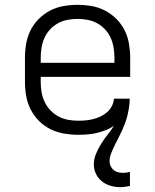

<svg xmlns="http://www.w3.org/2000/svg" viewBox="-20 -548 640 792"><path d="M476 224Q456 224 436.5 218.5Q417 213 401 200.5Q385 188 376 169.5Q367 151 367 130Q367 108 376 86.5Q385 65 397 45.5Q409 26 423.5 8Q438 -10 450 -29Q434 -18 416 -11Q398 -4 379 0.5Q360 5 340.5 6.5Q321 8 302 8Q273 8 244 3Q215 -2 188.5 -15Q162 -28 141 -49Q120 -70 106.5 -96.5Q93 -123 88 -152Q83 -181 83 -210V-310Q83 -339 88 -368Q93 -397 106 -423Q119 -449 140 -470Q161 -491 187 -504.5Q213 -518 242 -523Q271 -528 300 -528Q329 -528 358 -523Q387 -518 413 -504.5Q439 -491 460 -470Q481 -449 494 -423Q507 -397 512 -368Q517 -339 517 -310V-231H148V-210Q148 -189 151.5 -168Q155 -147 164 -128Q173 -109 187.5 -93.5Q202 -78 220.5 -68Q239 -58 260 -54Q281 -50 302 -50Q318 -50 334 -51.5Q350 -53 365.5 -57Q381 -61 395.5 -68Q410 -75 422 -85.5Q434 -96 441.5 -110.5Q449 -125 450 -141H515Q515 -124 512.5 -107Q510 -90 506 -73Q502 -56 496 -40Q490 -24 483 -8.5Q476 7 468 22Q460 37 452.5 52.5Q445 68 438.5 84.5Q432 101 432 118Q432 128 436.5 137.5Q441 147 449 153.5Q457 160 467 162.5Q477 165 487 165Q495 165 502 164Q509 163 516 161V219Q506 221 496 222.5Q486 224 476 224ZM452 -289V-310Q452 -331 448.5 -352Q445 -373 436.5 -392Q428 -411 413.5 -426.5Q399 -442 381 -452Q363 -462 342 -466Q321 -470 300 -470Q279 -470 258 -466Q237 -462 219 -452Q201 -442 186.5 -426.5Q172 -411 163.5 -392Q155 -373 151.5 -352Q148 -331 148 -310V-289Z"/></svg>

Font: Iosevka Aile Light
Style: Regular
Weight: 300
Designer: Belleve Invis
Foundry: Belleve Invis
Version: Version 27.3.5; ttfautohint (v1.8.4)